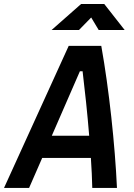

<svg xmlns="http://www.w3.org/2000/svg" viewBox="-48 -918 654 938"><path d="M-28.3 0H94.2L158.2 -146.5H396C399.4 -94.7 401.9 -45.4 402.8 0H523.4C513.7 -210.9 484.9 -481 446.8 -693.8H287.6ZM205.1 -254.9 342.3 -569.8H355.5C366.7 -476.6 378.9 -364.7 387.7 -254.9ZM204.1 -771.5H337.9L397.5 -832.5L434.1 -771.5H561L461.4 -898.4H348.1Z"/></svg>

Font: Cascadia Code SemiBold
Style: Italic
Weight: 600
Italic angle: -10°
Monospace: yes
Designer: Aaron Bell
Foundry: Saja Typeworks
Version: Version 2404.023